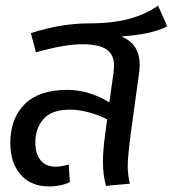

<svg xmlns="http://www.w3.org/2000/svg" viewBox="-20 -658 621 690"><path d="M482 -425Q482 -417 480 -397L451 -186Q439 -95 439 -62Q439 -28 447 2L361 10Q350 -29 350 -76Q350 -116 357 -168L365 -229Q337 -244 300 -254Q263 -264 233 -264Q165 -264 136 -230Q107 -196 107 -146Q107 -106 125.5 -82.5Q144 -59 180 -59Q203 -59 227 -67L231 -4Q219 3 199 7.5Q179 12 157 12Q91 12 54 -30.5Q17 -73 17 -144Q17 -232 68.5 -283.5Q120 -335 221 -335Q300 -335 373 -290L388 -397Q390 -415 390 -421Q390 -463 362 -481Q334 -499 276 -499Q212 -499 109 -470L91 -539Q200 -574 299 -574Q385 -574 445 -590.5Q505 -607 548 -638L581 -563Q523 -534 416 -527Q482 -500 482 -425Z"/></svg>

Font: FiraGO
Style: Italic
Weight: 400
Italic angle: -8°
Designer: bBox Type GmbH
Foundry: bBox Type GmbH
Version: Version 1.001